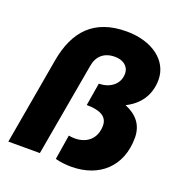

<svg xmlns="http://www.w3.org/2000/svg" viewBox="-125 -786 852 904"><g transform="rotate(20 301.0 -334.0)"><path d="M329 10C470 10 565 -77 565 -220C565 -283 532 -325 471 -350C536 -382 576 -438 576 -515C576 -610 487 -678 358 -678C194 -678 114 -587 87 -435L11 0H169L251 -465C259 -517 292 -547 347 -547C388 -547 418 -525 418 -488C418 -432 369 -402 318 -402L299 -288C363 -288 404 -270 404 -223C404 -160 363 -121 299 -121C289 -121 279 -122 269 -124L249 0C272 7 304 10 329 10Z"/></g></svg>

Font: Celebes ExtraBold
Style: Italic
Weight: 800
Italic angle: -10°
Designer: Anugrah Pasau
Foundry: Lafontype
Version: Version 1.000